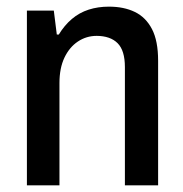

<svg xmlns="http://www.w3.org/2000/svg" viewBox="-20 -558 552 578"><path d="M61 0V-526H142L151 -454H157Q174 -482 196.5 -501Q219 -520 247 -529Q275 -538 308 -538Q353 -538 386 -522Q419 -506 437.5 -470.5Q456 -435 456 -375V0H356V-356Q356 -381 350.5 -399Q345 -417 334 -428Q323 -439 307 -444.5Q291 -450 271 -450Q240 -450 214.5 -433Q189 -416 174 -384.5Q159 -353 159 -308V0Z"/></svg>

Font: Archivo SemiCondensed Medium
Style: Regular
Weight: 500
Width: 4
Designer: Hector Gatti
Foundry: Omnibus-Type
Version: Version 2.001